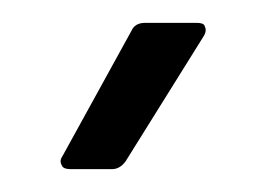

<svg xmlns="http://www.w3.org/2000/svg" viewBox="-20 -720 235 168"><path d="M42 -572Q36 -572 34.5 -574.5Q33 -577 33 -579Q33 -581 35 -584L95 -693Q98 -700 107 -700H152Q158 -700 159 -697.5Q160 -695 160 -694Q160 -691 158 -688L90 -579Q85 -572 78 -572Z"/></svg>

Font: LinhAnh
Style: Regular
Weight: 400
Designer: Jeremy Tribby
Foundry: Tribby Type
Version: Version 1.408